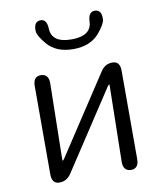

<svg xmlns="http://www.w3.org/2000/svg" viewBox="-89 -879 804 951"><g transform="rotate(-10 313.5 -404.0)"><path d="M133 0Q95 0 95 -48V-492Q95 -540 134 -540Q174 -539 173 -491L166 -109Q166 -104 168 -104Q170 -104 177 -114L435 -507Q456 -540 494 -540Q532 -540 532 -492V-48Q532 0 493 0Q453 -1 454 -49L461 -431Q461 -436 459 -436Q457 -436 450 -426L192 -33Q170 0 133 0ZM185 -692Q148 -736 147 -758Q144 -806 178 -808Q211 -809 213 -761Q215 -688 315.5 -688Q416 -688 418 -761Q420 -809 454 -808Q488 -806 485 -758Q484 -736 447 -692Q402 -639 316 -639Q230 -639 185 -692Z"/></g></svg>

Font: Resource Han Rounded KR Normal
Style: Regular
Weight: 350
Designer: Cyano Hao (round all glyphs); Ryoko NISHIZUKA 西塚涼子 (kana, bopomofo & ideographs); Paul D. Hunt (Latin, Greek & Cyrillic)
Foundry: Cyano Hao
Version: 0.990